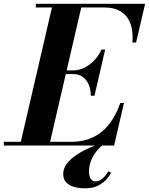

<svg xmlns="http://www.w3.org/2000/svg" viewBox="-68 -770 788 1016"><path d="M37.5 0 211.5 -750H366.5L192.5 0ZM-47.5 0V-19.5H307.5Q376 -19.5 426.2 -44.5Q476.5 -69.5 511.5 -115.5Q546.5 -161.5 568.5 -225H588L536 0ZM412.5 -263.5Q412.5 -297 401.2 -322.8Q390 -348.5 369.5 -363.2Q349 -378 320.5 -378H254.5V-397.5H320.5Q349 -397.5 377.5 -411.2Q406 -425 430 -449.8Q454 -474.5 469 -508H488.5L432 -263.5ZM632.5 -545Q637.5 -598.5 623.8 -640.5Q610 -682.5 575.2 -706.5Q540.5 -730.5 482 -730.5H121.5V-750H700L652 -545ZM380.5 226.5Q350 226.5 324 219.2Q298 212 282.2 195.2Q266.5 178.5 266.5 151Q266.5 121 286.2 95.5Q306 70 337.8 49Q369.5 28 405.5 12.2Q441.5 -3.5 473.5 -14L478.5 -5Q462 7 444.5 28.2Q427 49.5 415 77.2Q403 105 403 137Q403 162.5 412.2 176.2Q421.5 190 437 190Q452.5 190 465.8 181.2Q479 172.5 489 160Q499 147.5 504.5 136.5L520.5 144Q513 158 496.5 177.5Q480 197 451.8 211.8Q423.5 226.5 380.5 226.5Z"/></svg>

Font: Bodoni Moda 11pt
Style: Bold Italic
Weight: 700
Italic angle: -13°
Designer: Owen Earl
Foundry: indestructible type
Version: Version 2.004